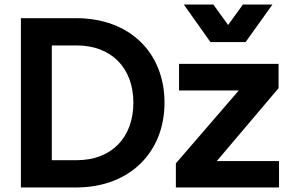

<svg xmlns="http://www.w3.org/2000/svg" viewBox="-20 -825 1261 845"><path d="M72 0H315C551 0 704 -155 704 -373C704 -592 552 -745 315 -745H72ZM208 -120V-625H318C469 -625 567 -527 567 -373C567 -219 470 -120 318 -120ZM754 0H1208V-116H934L1206 -437V-544H768V-427H1031L754 -106ZM789 -805 906 -640H1061L1179 -805H1049L984 -715L919 -805Z"/></svg>

Font: Mluvka
Style: Bold
Weight: 700
Designer: Modified by Jiří Krblich, Original typeface by Gumpita Rahayu
Foundry: Gumpita Rahayu & Jiří Krblich
Version: Version 2.000;Glyphs 3.1.1 (3134)